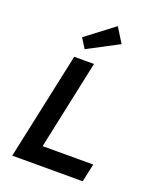

<svg xmlns="http://www.w3.org/2000/svg" viewBox="-162 -997 904 1094"><g transform="rotate(20 290.0 -449.5)"><path d="M47 0 186 -650H306L191 -110H498L474 0ZM227 -711 190 -770 360 -899 415 -810Z"/></g></svg>

Font: Sometype Mono
Style: Bold Italic
Weight: 700
Italic angle: -12°
Monospace: yes
Designer: Ryoichi Tsunekawa
Foundry: Dharma Type
Version: Version 1.000; ttfautohint (v1.8.3)